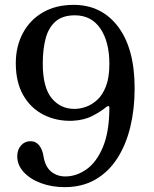

<svg xmlns="http://www.w3.org/2000/svg" viewBox="-20 -758 633 790"><path d="M246 12Q193 12 148.5 -4.5Q104 -21 77.5 -50Q51 -79 51 -115Q51 -142 66.5 -159.5Q82 -177 105 -177Q128 -177 141.5 -159.5Q155 -142 159 -115Q166 -72 190.5 -52Q215 -32 249 -32Q294 -32 335.5 -61Q377 -90 403.5 -153Q430 -216 430 -316Q430 -321 426.5 -321.5Q423 -322 419 -319Q395 -299 360 -281Q325 -263 277 -261Q212 -259 159 -286Q106 -313 75.5 -366.5Q45 -420 45 -498Q45 -567 74 -621.5Q103 -676 156.5 -707Q210 -738 283 -738Q398 -738 466 -648Q534 -558 534 -394Q534 -309 516 -235Q498 -161 462 -105.5Q426 -50 372 -19Q318 12 246 12ZM288 -310Q309 -310 333.5 -318.5Q358 -327 380 -347Q402 -367 416 -403Q430 -439 430 -495Q430 -586 393 -640.5Q356 -695 288 -695Q238 -695 209 -670Q180 -645 168 -600.5Q156 -556 156 -496Q156 -398 193 -353.5Q230 -309 288 -310Z"/></svg>

Font: Zen Old Mincho SemiBold
Style: Regular
Weight: 600
Version: Version 1.500